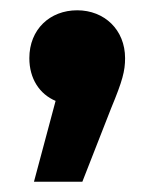

<svg xmlns="http://www.w3.org/2000/svg" viewBox="-20 -200 298 373"><path d="M196 10C218 -43 223 -62 223 -87C223 -142 183 -180 130 -180C77 -180 37 -143 37 -87C37 -47 57 -17 88 -4L46 153H140Z"/></svg>

Font: Montserrat-Alt1
Style: Bold
Weight: 700
Designer: Differentunic
Foundry: Differentunic
Version: Version 7.222